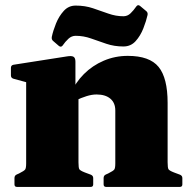

<svg xmlns="http://www.w3.org/2000/svg" viewBox="-20 -736 753 756"><path d="M434 -301Q434 -331 414.5 -347.5Q395 -364 360 -364Q342 -364 321 -357.5Q300 -351 277 -340L258 -367Q277 -411 310.5 -444.5Q344 -478 388.5 -497Q433 -516 483 -516Q569 -516 604.5 -472.5Q640 -429 640 -331V0H434ZM83 0V-308H289V0ZM47 0Q37 0 37 -10V-35Q37 -45 46 -49L55 -53Q75 -63 79 -68.5Q83 -74 83 -93V-180H289V-97Q289 -75 292.5 -69.5Q296 -64 314 -57L338 -48Q347 -44 347 -35V-10Q347 0 337 0ZM398 0Q388 0 388 -10V-35Q388 -45 397 -49L406 -53Q426 -63 430 -68.5Q434 -74 434 -93V-180H640V-97Q640 -75 643.5 -69.5Q647 -64 665 -57L689 -48Q698 -44 698 -35V-10Q698 0 688 0ZM83 -308V-462L103 -407L33 -426Q23 -429 23 -439V-469Q23 -479 33 -481L244 -514Q262 -517 269.5 -512.5Q277 -508 277 -493V-373L289 -358V-308ZM190 -574Q182 -580 184 -591Q189 -615 200.5 -643.5Q212 -672 231 -693Q250 -714 278 -714Q315 -714 346 -703.5Q377 -693 406.5 -682.5Q436 -672 466 -672Q482 -672 494 -683.5Q506 -695 517 -711Q523 -719 531 -713L555 -693Q563 -687 561 -677Q556 -654 544.5 -624.5Q533 -595 514 -574Q495 -553 466 -553Q430 -553 399 -563.5Q368 -574 338.5 -584.5Q309 -595 278 -595Q262 -595 249.5 -583.5Q237 -572 226 -556Q220 -549 212 -555Z"/></svg>

Font: Hahmlet Black
Style: Regular
Weight: 900
Version: Version 1.002